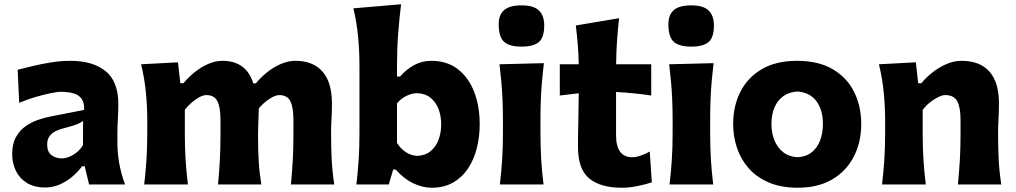

<svg xmlns="http://www.w3.org/2000/svg" viewBox="-20 -860 4735 895"><path d="M268.6 -121.7Q240.6 -121.7 220.2 -136.7Q199.9 -151.7 199.9 -186.5Q199.9 -210.3 210.9 -225.2Q221.8 -240.1 239.5 -248.7Q257.2 -257.3 277 -262.2Q307.3 -269.9 324.4 -275.6Q341.5 -281.2 351 -286.2Q360.5 -291.2 367.2 -295.9L366.9 -183.6Q354.8 -163.6 337.5 -149.7Q320.1 -135.9 301.9 -128.8Q283.7 -121.7 268.6 -121.7ZM191.7 14Q225.7 14 258 0.1Q290.2 -13.8 317.1 -36.6Q344.1 -59.4 362.5 -85.1H374.8L395.3 0H562.8Q543.3 -53.7 535.3 -101.9Q527.3 -150.1 527.3 -192.9V-237.6Q527.3 -268.7 529.5 -307.9Q531.6 -347.2 531.6 -374.5Q531.6 -481.3 471.6 -528.9Q411.6 -576.5 309.4 -576.5Q263.7 -576.5 217.1 -569Q170.6 -561.5 130.3 -551.7Q90 -541.8 62.3 -534.7L69.5 -380.5Q105.3 -396 144.7 -407.6Q184.1 -419.1 215.9 -425.6Q247.7 -432.1 261.4 -432.1Q297.5 -432.1 322.8 -424.8Q348 -417.5 360.8 -399.1Q373.7 -380.7 372.2 -347.7L210.6 -315.9Q186.4 -311.2 156.4 -300.9Q126.5 -290.7 99.3 -271.6Q72.1 -252.6 54.4 -221Q36.8 -189.5 36.8 -141.8Q36.8 -99.1 54 -63.6Q71.3 -28.2 105.6 -7.1Q140 14 191.7 14Z M1336.1 0H1538.2Q1529 -59.7 1526.1 -116.1Q1523.3 -172.5 1523.3 -242.4Q1523.3 -271.6 1525.3 -306.2Q1527.3 -340.7 1527.3 -377.3Q1527.3 -476.7 1483.1 -526.6Q1438.8 -576.5 1357.3 -576.5Q1323.9 -576.5 1290.4 -562.3Q1256.8 -548.2 1226.6 -524.3Q1196.3 -500.3 1172.4 -471.2H1160.8Q1144.4 -524.4 1107.9 -550.5Q1071.5 -576.5 1017.1 -576.5Q983.7 -576.5 950.6 -562Q917.5 -547.5 887.9 -523.8Q858.4 -500 835.4 -472.2H820.6L809.7 -569.5L637.7 -560.4Q654 -493 660.2 -427.6Q666.5 -362.1 666.5 -298.2V-242.4Q666.5 -172.5 662.8 -116.1Q659.2 -59.7 652.2 0H856.1Q848.6 -59.7 845.1 -114.9Q841.6 -170.1 841.6 -232.7V-348Q862.3 -375.3 891.8 -396.1Q921.2 -416.8 941.7 -416.8Q979 -416.8 993.4 -388.2Q1007.8 -359.5 1007.8 -301.1V-232.7Q1007.8 -170.1 1004.9 -114.9Q1002 -59.7 996.3 0H1198.1Q1189.1 -55.7 1186 -108.3Q1182.9 -161 1182.9 -225.1Q1182.9 -244 1183.5 -266.5Q1184.1 -289.1 1185 -312Q1185.9 -335 1186.4 -354.8Q1207.7 -380.2 1235.1 -398.5Q1262.5 -416.8 1281.9 -416.8Q1319 -416.8 1333.4 -388.2Q1347.8 -359.5 1347.8 -301.1V-232.7Q1347.8 -170.1 1344.8 -114.9Q1341.8 -59.7 1336.1 0Z M1992.2 15.1Q2049.5 15.1 2091.6 -8.9Q2133.8 -32.9 2161.5 -74.3Q2189.1 -115.7 2202.6 -169.2Q2216.1 -222.7 2216.1 -281.2Q2216.1 -364.7 2190.4 -431.5Q2164.7 -498.2 2114.5 -537.4Q2064.3 -576.5 1990.2 -576.5Q1947.1 -576.5 1910 -556.2Q1872.9 -536 1844.7 -503.3H1830.6V-554.4Q1830.6 -631.8 1836 -702.9Q1841.5 -773.9 1849.6 -840.2L1627.4 -821.1Q1643.1 -754.2 1649.3 -688.5Q1655.6 -622.7 1655.6 -554.4V-242.4Q1655.6 -172.5 1651.9 -116.1Q1648.3 -59.7 1641.3 0H1792.2L1812.8 -69.8H1824.5Q1862.3 -26.5 1906.2 -5.7Q1950 15.1 1992.2 15.1ZM1924.8 -133.3Q1895.7 -135.1 1872 -150.6Q1848.3 -166 1830.6 -193.4V-378.4Q1849.9 -401.2 1874.8 -413.2Q1899.7 -425.3 1924.2 -425.8Q1961.9 -424.3 1986.8 -404.3Q2011.7 -384.3 2024.2 -351.8Q2036.6 -319.3 2036.6 -279.6Q2036.6 -242.2 2024.5 -209.4Q2012.4 -176.6 1987.7 -155.8Q1963.1 -135.1 1924.8 -133.3Z M2310.1 0H2513.7Q2506.2 -59.7 2502.8 -116.1Q2499.3 -172.5 2499.3 -242.4V-298.2Q2499.3 -355.6 2501.3 -400.7Q2503.3 -445.8 2506.8 -485.4Q2510.4 -525.1 2515.3 -565.6L2308.3 -560.4Q2313.2 -520.7 2316.7 -481.8Q2320.1 -442.9 2322.3 -398.6Q2324.4 -354.3 2324.4 -298.2V-242.4Q2324.4 -172.5 2320.7 -116.1Q2317.1 -59.7 2310.1 0ZM2410.5 -642.7Q2467.3 -642.7 2492.1 -664.1Q2516.9 -685.5 2516.9 -741.5Q2516.9 -787.3 2492.2 -811.1Q2467.4 -835 2411.6 -835Q2355 -835 2329.8 -812.8Q2304.7 -790.7 2304.7 -747.9Q2304.7 -687.2 2329.8 -665Q2355 -642.7 2410.5 -642.7Z M2878.4 15.1Q2916.2 15.1 2956.3 6.4Q2996.4 -2.3 3018.4 -10.1L3008.8 -153.8Q2988.4 -141.9 2966.5 -134.5Q2944.5 -127.1 2928.5 -127.1Q2888.7 -127.1 2870.2 -153.3Q2851.7 -179.5 2851.7 -230V-431.2Q2891.8 -429 2933.3 -425Q2974.8 -421.1 3015.6 -414.7V-560.4H2852.1Q2852.7 -619.8 2856.2 -669.3Q2859.7 -718.8 2865.6 -775.1L2664.1 -741.2Q2669.8 -695.5 2673.2 -652.4Q2676.6 -609.4 2677.9 -560.4H2589.5V-414.7L2677.9 -425.3Q2677.2 -355.1 2675.8 -293.9Q2674.3 -232.6 2674.3 -174.2Q2674.3 -71.6 2726.6 -28.2Q2778.8 15.1 2878.4 15.1Z M3101.1 0H3304.7Q3297.2 -59.7 3293.8 -116.1Q3290.4 -172.5 3290.4 -242.4V-298.2Q3290.4 -355.6 3292.3 -400.7Q3294.3 -445.8 3297.9 -485.4Q3301.4 -525.1 3306.3 -565.6L3099.3 -560.4Q3104.2 -520.7 3107.7 -481.8Q3111.2 -442.9 3113.3 -398.6Q3115.4 -354.3 3115.4 -298.2V-242.4Q3115.4 -172.5 3111.7 -116.1Q3108.1 -59.7 3101.1 0ZM3201.5 -642.7Q3258.3 -642.7 3283.1 -664.1Q3307.9 -685.5 3307.9 -741.5Q3307.9 -787.3 3283.2 -811.1Q3258.5 -835 3202.6 -835Q3146 -835 3120.8 -812.8Q3095.7 -790.7 3095.7 -747.9Q3095.7 -687.2 3120.8 -665Q3146 -642.7 3201.5 -642.7Z M3697.9 -127.1Q3657.9 -129.2 3630.8 -150.6Q3603.7 -171.9 3589.8 -206.4Q3576 -240.9 3576 -281.9Q3576 -324.9 3589.8 -358.2Q3603.7 -391.6 3630.9 -411.4Q3658.2 -431.2 3697.9 -433.6Q3755.4 -428.5 3785.6 -388.6Q3815.9 -348.6 3815.9 -281.9Q3815.9 -239.9 3802.9 -205.4Q3789.9 -170.9 3763.7 -150.1Q3737.5 -129.2 3697.9 -127.1ZM3698.9 15.1Q3793.6 15.1 3859.5 -23.8Q3925.5 -62.8 3960 -130Q3994.6 -197.1 3994.6 -281.9Q3994.6 -364.6 3961.5 -431.4Q3928.4 -498.2 3861.8 -537.4Q3795.2 -576.5 3695.1 -576.5Q3597.8 -576.5 3531.6 -537.8Q3465.3 -499 3431.5 -432.5Q3397.6 -365.9 3397.6 -281.9Q3397.6 -223.1 3415.7 -169.8Q3433.8 -116.4 3470.7 -74.8Q3507.6 -33.2 3564.5 -9Q3621.3 15.1 3698.9 15.1Z M4091.6 0H4295.6Q4288.1 -59.7 4284.6 -114.9Q4281.1 -170.1 4281.1 -232.7V-348Q4294.9 -366.5 4314 -382Q4333.2 -397.5 4352.6 -407.1Q4372.1 -416.8 4386.2 -416.8Q4426.6 -416.8 4442.1 -388.2Q4457.5 -359.5 4457.5 -301.1V-232.7Q4457.5 -170.1 4454.3 -114.9Q4451 -59.7 4445.3 0H4647.5Q4638.2 -59.7 4635.3 -116.1Q4632.5 -172.5 4632.5 -242.4Q4632.5 -271.6 4634.5 -306.2Q4636.6 -340.7 4636.6 -377.3Q4636.6 -476.7 4592 -526.6Q4547.4 -576.5 4461.9 -576.5Q4427.9 -576.5 4393.4 -562Q4358.9 -547.5 4328.4 -523.8Q4297.9 -500 4274.9 -472.2H4260.1L4249.2 -569.5L4077.1 -560.4Q4093.4 -493 4099.7 -427.6Q4106 -362.1 4106 -298.2V-242.4Q4106 -172.5 4102.3 -116.1Q4098.6 -59.7 4091.6 0Z"/></svg>

Font: Pinar FD VF
Style: Regular
Weight: 300
Designer: Amin Abedi
Version: Version 2.000